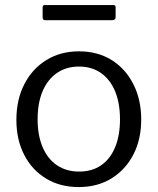

<svg xmlns="http://www.w3.org/2000/svg" viewBox="-20 -748 639 778"><path d="M299 10Q223.5 10 166.5 -24.6Q109.4 -59.3 77.9 -120.8Q46.4 -182.3 46.4 -262Q46.4 -344.6 78.7 -407.1Q110.9 -469.6 168.1 -504.8Q225.3 -540 300 -540Q376 -540 432.4 -504.7Q488.7 -469.4 520.4 -406.9Q552.2 -344.4 552.2 -263.4Q552.2 -183 520.3 -121.5Q488.4 -60 431.6 -25Q374.8 10 299 10ZM300.7 -52.8Q353.1 -52.8 390 -78.4Q427 -104.1 446.6 -151.6Q466.2 -199.1 466.2 -264.6Q466.2 -330.6 446.2 -378.5Q426.2 -426.3 388.9 -452.3Q351.6 -478.3 300 -478.3Q248.6 -478.3 210.8 -452.3Q173 -426.3 152.7 -378.5Q132.4 -330.6 132.4 -264.6Q132.4 -199.5 152.7 -151.8Q173 -104.1 210.8 -78.4Q248.6 -52.8 300.7 -52.8ZM448.5 -718.2V-678.5Q448.5 -666.1 433.2 -666.1H163.8Q157.5 -666.1 155.1 -669.1Q152.7 -672 152.7 -678V-716.9Q152.7 -727.5 160.7 -727.5H440.4Q448.5 -727.5 448.5 -718.2Z"/></svg>

Font: Libre Franklin Thin
Style: Regular
Weight: 100
Designer: Pablo Impallari, Rodrigo Fuenzalida, Nhung Nguyen
Foundry: Impallari Type
Version: Version 3.000